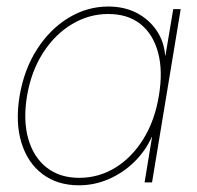

<svg xmlns="http://www.w3.org/2000/svg" viewBox="-20 -550 594 579"><path d="M217.8 8.8Q153.3 8.8 108.4 -24.9Q63.5 -58.6 44.7 -119.4Q25.9 -180.2 39.1 -260.7Q52.7 -340.8 91.8 -401.6Q130.9 -462.4 186.8 -496.3Q242.7 -530.3 306.6 -530.3Q355 -530.3 392.1 -511Q429.2 -491.7 451.9 -458.5Q474.6 -425.3 478 -382.8H479L502.4 -522.5H524.9L438.5 0H416L438.5 -136.7H437.5Q418.9 -95.2 385.5 -62.3Q352.1 -29.3 308.8 -10.3Q265.6 8.8 217.8 8.8ZM218.8 -13.7Q277.8 -13.7 327.9 -44.4Q377.9 -75.2 412.4 -130.9Q446.8 -186.5 459 -260.7Q471.7 -335.4 456.8 -391.1Q441.9 -446.8 403.8 -477.3Q365.7 -507.8 306.2 -507.8Q248.5 -507.8 197.3 -477.3Q146 -446.8 110.1 -391.1Q74.2 -335.4 61.5 -260.7Q49.3 -186.5 65.4 -130.9Q81.5 -75.2 121.1 -44.4Q160.6 -13.7 218.8 -13.7Z"/></svg>

Font: Inter 28pt Thin
Style: Italic
Weight: 250
Italic angle: -9.3988°
Designer: Rasmus Andersson
Foundry: rsms
Version: Version 4.001;git-66647c0bb